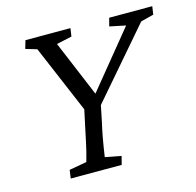

<svg xmlns="http://www.w3.org/2000/svg" viewBox="-88 -665 774 757"><g transform="rotate(-15 298.5 -286.5)"><path d="M539.1 -526.4 277.3 -222.7 306.6 -281.2 287.1 -185.5Q279.3 -151.4 274.9 -127.4Q270.5 -103.5 268.1 -87.9Q265.6 -72.3 264.2 -62.5Q262.7 -52.7 261.7 -46.9L327.1 -34.2L318.4 0H110.4L115.2 -34.2L186.5 -46.9Q188.5 -53.7 190.9 -63Q193.4 -72.3 197.3 -86.9Q201.2 -101.6 206.1 -125.5Q210.9 -149.4 218.8 -185.5L239.3 -281.2L244.1 -222.7L115.2 -526.4L69.3 -540L79.1 -573.2H262.7L257.8 -540L195.3 -526.4L293.9 -291H285.2L477.5 -526.4L412.1 -540L420.9 -573.2H596.7L591.8 -540Z"/></g></svg>

Font: Crimson Pro ExtraLight Light
Style: Italic
Weight: 300
Italic angle: -12°
Version: Version 1.002